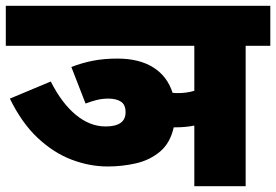

<svg xmlns="http://www.w3.org/2000/svg" viewBox="-20 -642 952 662"><path d="M226 -411Q262 -425 300 -432.5Q338 -440 385 -440Q460 -440 508.5 -409.5Q557 -379 575 -322Q583 -321 593 -321Q624 -321 650 -329V-484H0V-622H912V-484H827V0H650V-209Q620 -203 586 -203Q582 -203 579 -203Q567 -149 532 -119.5Q497 -90 449.5 -79Q402 -68 351 -68Q289 -68 227 -91.5Q165 -115 110 -166.5Q55 -218 14 -302L155 -361Q193 -286 241.5 -246Q290 -206 344 -206Q413 -206 413 -255Q413 -281 397 -291.5Q381 -302 354 -302Q333 -302 314.5 -297.5Q296 -293 275 -285Z"/></svg>

Font: Noto Sans Devanagari UI Black
Style: Regular
Weight: 900
Designer: Jelle Bosma - Monotype Design Team
Foundry: Monotype Imaging Inc.
Version: Version 2.003; ttfautohint (v1.8.4.7-5d5b)